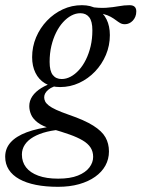

<svg xmlns="http://www.w3.org/2000/svg" viewBox="-73 -456 546 741"><path d="M409 -362.5Q398.5 -362.5 390.8 -367Q383 -371.5 374.5 -378Q366 -384.5 354.5 -391Q343 -397.5 325.8 -402Q308.5 -406.5 282.5 -406.5L271 -430Q309.5 -424 336.8 -426Q364 -428 385.2 -432Q406.5 -436 427 -436Q440 -436 446.5 -430Q453 -424 453 -412Q453 -400.5 449.2 -391.5Q445.5 -382.5 439.2 -376Q433 -369.5 425.2 -366Q417.5 -362.5 409 -362.5ZM165 -151Q182.5 -151 199.5 -160Q216.5 -169 231.8 -185.8Q247 -202.5 258.5 -225.8Q270 -249 276.8 -277.5Q283.5 -306 283.5 -339Q283.5 -374 271.2 -389.5Q259 -405 237 -405Q219.5 -405 202.5 -396Q185.5 -387 170.2 -370.2Q155 -353.5 143.5 -330.2Q132 -307 125.2 -278.5Q118.5 -250 118.5 -217Q118.5 -182 130.8 -166.5Q143 -151 165 -151ZM243 -436Q277.5 -436 301.5 -421.5Q325.5 -407 338.2 -381.2Q351 -355.5 351 -320.5Q351 -280.5 335.8 -244.2Q320.5 -208 293.8 -180Q267 -152 232.5 -136Q198 -120 159 -120Q124.5 -120 100.5 -134.5Q76.5 -149 63.8 -175Q51 -201 51 -235.5Q51 -275.5 66.2 -311.8Q81.5 -348 108.2 -376Q135 -404 169.5 -420Q204 -436 243 -436ZM151 265Q103.5 265 65.8 257.5Q28 250 1.5 235.2Q-25 220.5 -39 198.8Q-53 177 -53 149Q-53 117 -32 93.5Q-11 70 30.2 54.5Q71.5 39 133 31.5H175.5V43.5Q138.5 45 108.2 52.5Q78 60 56.2 72.5Q34.5 85 23 102.2Q11.5 119.5 11.5 140.5Q11.5 169 27.5 189.8Q43.5 210.5 74.8 222Q106 233.5 151.5 233.5Q198 233.5 227.8 221.5Q257.5 209.5 272 190.2Q286.5 171 286.5 149.5Q286.5 129 276.5 113.5Q266.5 98 246.2 86Q226 74 195.8 63.2Q165.5 52.5 125.5 41Q90.5 31 72 16.5Q53.5 2 46.8 -14.2Q40 -30.5 40 -46.5Q40 -67 51.8 -84.5Q63.5 -102 86 -116Q108.5 -130 139.5 -139L161.5 -128.5Q130 -123.5 113.8 -110Q97.5 -96.5 97.5 -80.5Q97.5 -72.5 101.2 -64.8Q105 -57 115 -49Q125 -41 144 -32.2Q163 -23.5 193 -13Q253 7.5 286.8 28.8Q320.5 50 334 74Q347.5 98 347.5 128.5Q347.5 158 333.8 183Q320 208 294.2 226.2Q268.5 244.5 232.2 254.8Q196 265 151 265Z"/></svg>

Font: Newsreader Text
Style: Italic
Weight: 400
Italic angle: -17°
Designer: Hugues Gentile
Foundry: Production Type
Version: Version 1.001